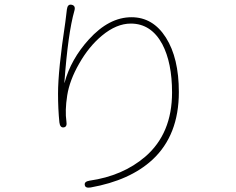

<svg xmlns="http://www.w3.org/2000/svg" viewBox="-20 -795 1040 847"><path d="M380 32Q356 36 354 21Q351 6 375 2Q522 -19 621 -104Q739 -206 739 -387Q739 -518 696 -600Q647 -691 557 -691Q494 -691 430 -638Q372 -590 329 -514Q287 -441 276.5 -374Q266 -307 273 -259Q277 -235 261 -233Q245 -231 242 -255Q236 -314 236 -382Q236 -485 268 -696Q270 -708 271 -720L275 -753Q278 -778 296 -774Q315 -770 308 -747Q280 -649 264 -431Q264 -426 265 -431Q293 -534 372 -621Q461 -719 560 -719Q655 -719 712 -629Q769 -539 769 -389Q769 -198 652 -90Q553 1 380 32Z"/></svg>

Font: Resource Han Rounded JP ExtraLight
Style: Regular
Weight: 250
Designer: Cyano Hao (round all glyphs); Ryoko NISHIZUKA 西塚涼子 (kana, bopomofo & ideographs); Paul D. Hunt (Latin, Greek & Cyrillic)
Foundry: Cyano Hao
Version: 0.990